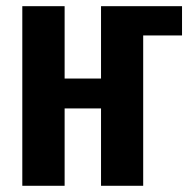

<svg xmlns="http://www.w3.org/2000/svg" viewBox="-20 -598 614 618"><path d="M565.9 -578.1V-483.9H440.9V0H305.2V-249H188V0H51.8V-578.1H188V-345.2H305.2V-578.1Z"/></svg>

Font: Oswald Medium
Style: Regular
Weight: 500
Designer: Vernon Adams
Foundry: Vernon Adams
Version: Version 4.103